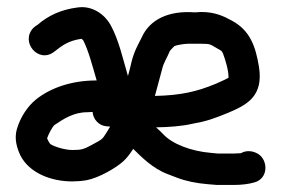

<svg xmlns="http://www.w3.org/2000/svg" viewBox="-20 -539 797 544"><path d="M418.9 -267.2C425.4 -292.1 431.7 -314.8 439.3 -343C443.6 -361.7 451.7 -371.6 461.4 -394.8C463.7 -397.8 472.1 -406.7 474.2 -408.4C477.3 -410.5 500.8 -415 512 -415H551C574.8 -415 575.4 -413.8 594.4 -402.4C609.7 -393.7 607.4 -395.9 612 -387C618.5 -369.1 627.8 -340.2 627.5 -318.7C622.7 -316 609.3 -309.3 592.3 -302C537.4 -279.2 492.1 -268.8 418.9 -267.2ZM242.3 -221.8C244 -200.5 260.5 -182.7 282.1 -181.1L292.1 -180.3C289.6 -176.3 285.9 -170.4 281.4 -162.7C269.7 -143.9 269.4 -144.3 241.1 -129C217.1 -116 211.5 -114 185 -114C164.2 -114 132.4 -123.6 122.1 -131.3C119.8 -134.1 114.3 -143.6 113.5 -147.5C118.3 -161 129.5 -181.6 134.9 -185.2C160.4 -202.2 188.7 -221 227 -221C232.3 -221 237.1 -221.6 242.3 -221.8ZM643 -104H597.2C591.4 -104.6 584.3 -105.3 577.2 -105.9C521.1 -110.6 467.2 -131.2 441.6 -159.7C435.5 -166.4 429.2 -171.2 422.2 -178.2C456.8 -178.8 493.8 -181 526 -188.5C565.1 -195.4 586.2 -202.9 627.6 -219.9C680.3 -242.3 727 -266.7 713.7 -350C704.2 -407.1 689 -451.9 638.1 -479.9C613.8 -493.4 588.8 -505 551 -505C550.7 -505 550.1 -505 549.8 -505L531.5 -504C456.1 -509.6 403.4 -482.7 381.3 -432.5C371.7 -413.3 360.4 -394.5 352.6 -363.6C349.4 -348.7 346.4 -337.6 342.5 -323.6C328.7 -370 317 -425.6 292.8 -469.2C277.1 -497 242.1 -524.3 199.6 -517.8C153.4 -512 116.6 -494.9 86.7 -468.9C82.8 -466.2 78.7 -464.1 75.3 -460.7C35.7 -421 88.9 -357.7 133.4 -392.3C156.1 -410 173.2 -423.6 210.8 -429.1C212.1 -428.4 214.4 -426.5 215.5 -425.3C230.3 -396.8 241.7 -353.5 253.9 -311H252C181 -311 121.5 -288.8 82.4 -257.5C57.7 -237.7 37.8 -206.6 28.1 -174.3C18.9 -144.3 29.6 -116.2 37.5 -99.2C62.5 -49 124.6 -25 184.5 -25C197.8 -25 210.6 -26 225.3 -28.4C260.1 -35 308.7 -63.1 329.4 -82.1C340.4 -92.2 348.4 -103.3 357.4 -117.2C380.3 -94.5 413.6 -60.9 455.5 -45.5L481 -35.7C507 -25.7 537 -19.7 568.9 -17.1L592.9 -15.1C593.4 -15 594.3 -15 595 -15H643C663.4 -15 683.5 -17.3 699.5 -21.8C742.2 -32.5 740.1 -87.6 709.3 -104.1C682.2 -118.5 663 -105 663 -105C656.7 -105 650.9 -104 643 -104Z"/></svg>

Font: Just Breathe
Style: Bd
Weight: 400
Foundry: Cannot Into Space Fonts
Version: Version 0.72